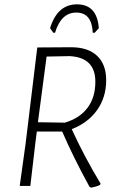

<svg xmlns="http://www.w3.org/2000/svg" viewBox="-20 -858 552 886"><path d="M226 -707 211 -728Q245 -838 335 -838Q428 -838 436 -728L417 -707H408Q404 -800 332 -800Q262 -800 234 -707ZM308 -640Q386 -640 428 -600.5Q470 -561 470 -488Q470 -409 428 -350Q386 -291 311 -262Q369 -135 444 -11L442 -5Q427 3 400 8L393 4Q317 -135 267 -251H150L143 -197L120 0H71L98 -194L152 -639ZM301 -599 195 -597 155 -294 279 -292Q347 -312 383.5 -360Q420 -408 420 -481Q420 -593 301 -599Z"/></svg>

Font: Alegreya Sans Light
Style: Italic
Weight: 300
Italic angle: -7°
Designer: Juan Pablo del Peral
Foundry: Huerta Tipografica
Version: Version 2.007